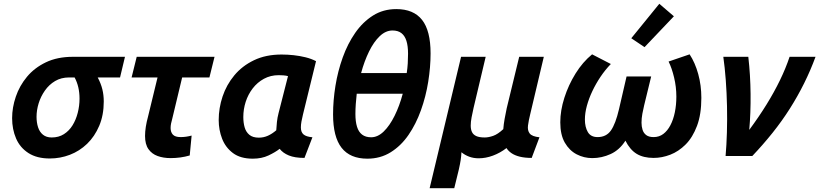

<svg xmlns="http://www.w3.org/2000/svg" viewBox="-20 -824 4327 1014"><path d="M243 13Q175 13 130.5 -15.5Q86 -44 65 -92.5Q44 -141 44 -200Q44 -256 63.5 -313.5Q83 -371 122.5 -418.5Q162 -466 222.5 -495Q283 -524 365 -524H640L614 -415H496Q513 -383 520.5 -352.5Q528 -322 528 -288Q528 -216 504 -159.5Q480 -103 440 -64.5Q400 -26 349 -6.5Q298 13 243 13ZM253 -98Q290 -98 317.5 -115.5Q345 -133 363 -162Q381 -191 390.5 -228Q400 -265 400 -303Q400 -335 393.5 -363Q387 -391 374 -415H345Q303 -415 271 -396Q239 -377 217 -345.5Q195 -314 184 -278Q173 -242 173 -207Q173 -177 181 -152Q189 -127 207 -112.5Q225 -98 253 -98Z M881 11Q843 11 812.5 0Q782 -11 764 -36.5Q746 -62 746 -106Q746 -128 750 -154Q754 -180 762 -209L812 -415H675L702 -524H1113L1086 -415H942L889 -194Q886 -184 883.5 -172Q881 -160 881 -148Q881 -126 893 -113Q905 -100 934 -100Q948 -100 962.5 -102Q977 -104 992 -108L982 -3Q958 4 932.5 7.5Q907 11 881 11Z M1315 14Q1250 14 1210.5 -15.5Q1171 -45 1153 -91.5Q1135 -138 1135 -190Q1135 -253 1155.5 -314.5Q1176 -376 1217.5 -426Q1259 -476 1321.5 -506Q1384 -536 1467 -536Q1499 -536 1531 -532.5Q1563 -529 1593.5 -521.5Q1624 -514 1649 -501L1580 -219Q1575 -199 1572 -182Q1569 -165 1569 -151Q1569 -126 1583 -114Q1597 -102 1630 -99L1588 10Q1537 10 1505.5 -3Q1474 -16 1457 -38Q1434 -20 1398 -3Q1362 14 1315 14ZM1347 -97Q1372 -97 1394.5 -107Q1417 -117 1439 -136Q1440 -156 1442.5 -179.5Q1445 -203 1451 -226L1501 -422Q1490 -425 1476.5 -426Q1463 -427 1452 -427Q1409 -427 1374 -408Q1339 -389 1314.5 -357Q1290 -325 1277.5 -286Q1265 -247 1265 -206Q1265 -176 1272 -151.5Q1279 -127 1297 -112Q1315 -97 1347 -97Z M1920 14Q1829 14 1784 -43.5Q1739 -101 1739 -220Q1739 -293 1751.5 -370.5Q1764 -448 1790 -520.5Q1816 -593 1856 -650.5Q1896 -708 1950 -742Q2004 -776 2073 -776Q2164 -776 2209 -719Q2254 -662 2254 -542Q2254 -470 2241.5 -392Q2229 -314 2203 -241.5Q2177 -169 2137.5 -111.5Q2098 -54 2043.5 -20Q1989 14 1920 14ZM1940 -99Q1975 -99 2006.5 -129.5Q2038 -160 2064 -212.5Q2090 -265 2107 -329H1864Q1861 -302 1859 -275Q1857 -248 1857 -222Q1857 -182 1865.5 -154.5Q1874 -127 1892.5 -113Q1911 -99 1940 -99ZM1887 -438H2128Q2132 -464 2133.5 -489.5Q2135 -515 2135 -540Q2135 -581 2126.5 -608Q2118 -635 2100 -649Q2082 -663 2053 -663Q2017 -663 1985.5 -633Q1954 -603 1929 -552Q1904 -501 1887 -438Z M2249 170 2415 -524H2545L2481 -254Q2475 -228 2470.5 -204Q2466 -180 2466 -160.5Q2466 -141 2472.5 -127Q2479 -113 2495 -105.5Q2511 -98 2540 -98Q2560 -98 2584.5 -106.5Q2609 -115 2638 -142Q2640 -168 2645 -196Q2650 -224 2656 -252L2722 -524H2852L2780 -220Q2772 -188 2768.5 -161.5Q2765 -135 2777.5 -119Q2790 -103 2829 -99L2788 10Q2752 10 2725.5 3.5Q2699 -3 2681.5 -15Q2664 -27 2655 -42Q2621 -16 2583 -2Q2545 12 2508 12Q2481 12 2458 3.5Q2435 -5 2417 -20Q2416 1 2413 21Q2410 41 2403 72L2379 170Z M3108 11Q3064 11 3025.5 -9Q2987 -29 2963 -70.5Q2939 -112 2939 -178Q2939 -240 2960.5 -307.5Q2982 -375 3019.5 -435.5Q3057 -496 3107 -537L3206 -486Q3176 -455 3151.5 -418.5Q3127 -382 3108.5 -343Q3090 -304 3079.5 -265.5Q3069 -227 3069 -193Q3069 -153 3084.5 -126.5Q3100 -100 3136 -100Q3182 -100 3206.5 -135Q3231 -170 3249 -247L3289 -420H3419L3382 -268Q3377 -248 3372.5 -223.5Q3368 -199 3368 -176Q3368 -156 3373.5 -138.5Q3379 -121 3393 -110.5Q3407 -100 3432 -100Q3461 -100 3483 -116.5Q3505 -133 3520.5 -162.5Q3536 -192 3544 -231Q3552 -270 3552 -314Q3552 -365 3540 -415Q3528 -465 3511 -499L3622 -537Q3651 -493 3667.5 -433Q3684 -373 3684 -307Q3684 -220 3661 -159Q3638 -98 3601 -61Q3564 -24 3520 -7Q3476 10 3432 10Q3378 10 3342.5 -11.5Q3307 -33 3283 -81Q3252 -32 3205 -10.5Q3158 11 3108 11ZM3384 -575 3314 -622 3462 -804 3539 -738Z M3812 0Q3817 -57 3819 -124.5Q3821 -192 3819.5 -263Q3818 -334 3813 -401Q3808 -468 3800 -524H3932Q3943 -429 3944 -328Q3945 -227 3937 -138Q3988 -207 4028.5 -272.5Q4069 -338 4099.5 -401Q4130 -464 4150 -524H4287Q4261 -453 4227 -384.5Q4193 -316 4151.5 -250.5Q4110 -185 4060 -122.5Q4010 -60 3953 0Z"/></svg>

Font: Ubuntu Sans
Style: Bold Italic
Weight: 700
Italic angle: -13.5°
Designer: Dalton Maag Ltd
Foundry: Dalton Maag Ltd
Version: Version 1.006